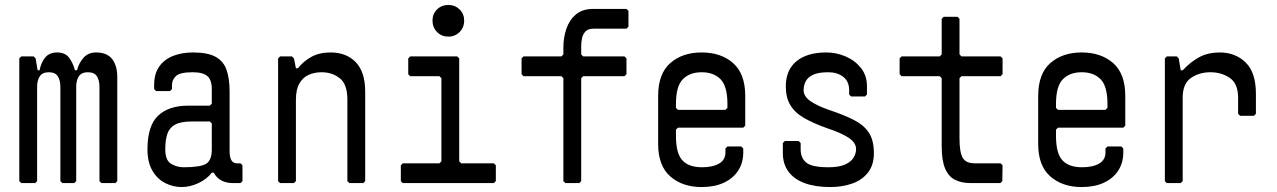

<svg xmlns="http://www.w3.org/2000/svg" viewBox="-20 -740 5160 776"><path d="M66 0 58 -8V-504L66 -512H116L124 -504L132 -456H140Q146 -488 163 -508Q180 -528 211 -528Q243 -528 259 -507Q275 -486 283 -456H291Q299 -486 318 -507Q337 -528 368 -528Q413 -528 433.5 -501Q454 -474 454 -429V-8L446 0H390L382 -8V-389Q382 -416 371.5 -432Q361 -448 335 -448Q310 -448 299 -432Q288 -416 288 -389V-8L280 0H232L224 -8V-389Q224 -416 213.5 -432Q203 -448 177 -448Q152 -448 141 -432Q130 -416 130 -389V-8L122 0Z M722 -64Q790 -64 813 -78Q836 -92 836 -136V-241L828 -249H755Q710 -249 687 -236Q664 -223 656 -198Q648 -173 648 -136Q648 -92 671.5 -78Q695 -64 722 -64ZM714 16Q679 16 647 -0.5Q615 -17 595.5 -51Q576 -85 576 -136Q576 -232 619 -272.5Q662 -313 741 -313H828L836 -321V-380Q836 -417 818 -432.5Q800 -448 759 -448Q707 -448 691 -432.5Q675 -417 675 -396V-380L667 -372H611L603 -380V-396Q603 -442 623.5 -471Q644 -500 679.5 -514Q715 -528 760 -528Q820 -528 852 -510Q884 -492 896 -456.5Q908 -421 908 -370V-129Q908 -80 937 -80H952L960 -72V-8L952 0H921Q896 0 876 -10Q856 -20 844 -42H836Q816 -16 782 0Q748 16 714 16Z M1112 0 1104 -8V-504L1112 -512H1160L1168 -504L1176 -464H1184Q1207 -493 1239 -510.5Q1271 -528 1316 -528Q1380 -528 1418 -488.5Q1456 -449 1456 -369V-8L1448 0H1392L1384 -8V-337Q1384 -400 1353 -424Q1322 -448 1280 -448Q1252 -448 1228.5 -438Q1205 -428 1190.5 -403.5Q1176 -379 1176 -337V-8L1168 0Z M1608 0 1600 -8V-72L1608 -80H1756L1764 -88V-424L1756 -432H1638L1630 -440V-504L1638 -512H1828L1836 -504V-88L1844 -80H1976L1984 -72V-8L1976 0ZM1792 -592Q1765 -592 1746.5 -610.5Q1728 -629 1728 -657Q1728 -684 1746.5 -702Q1765 -720 1792 -720Q1819 -720 1837.5 -702Q1856 -684 1856 -657Q1856 -629 1837.5 -610.5Q1819 -592 1792 -592Z M2265 0 2257 -8V-424L2249 -432H2096L2088 -440V-504L2096 -512H2249L2257 -520V-548Q2257 -588 2269 -623.5Q2281 -659 2307.5 -681.5Q2334 -704 2378 -704H2512L2520 -696V-632L2512 -624H2378Q2356 -624 2345.5 -612Q2335 -600 2332 -583.5Q2329 -567 2329 -552V-520L2337 -512H2504L2512 -504V-440L2504 -432H2337L2329 -424V-8L2321 0Z M2816 16Q2738 16 2689 -27Q2640 -70 2640 -158V-352Q2640 -442 2689 -485Q2738 -528 2816 -528Q2894 -528 2943 -485Q2992 -442 2992 -352V-232L2984 -224H2720L2712 -216V-190Q2712 -120 2738 -92Q2764 -64 2817 -64Q2861 -64 2886.5 -79Q2912 -94 2912 -124V-140L2920 -148H2976L2984 -140V-124Q2984 -82 2963.5 -50.5Q2943 -19 2905.5 -1.5Q2868 16 2816 16ZM2720 -296H2912L2920 -304V-320Q2920 -392 2892 -420Q2864 -448 2816 -448Q2768 -448 2740 -420Q2712 -392 2712 -320V-304Z M3336 16Q3276 16 3233 0.5Q3190 -15 3167 -46Q3144 -77 3144 -121V-162L3152 -170H3208L3216 -162V-137Q3216 -101 3239 -82.5Q3262 -64 3328 -64Q3372 -64 3396.5 -75.5Q3421 -87 3430.5 -104Q3440 -121 3440 -137Q3440 -163 3411 -182.5Q3382 -202 3328 -220Q3268 -241 3230 -263Q3192 -285 3174 -315.5Q3156 -346 3156 -391Q3156 -457 3199 -492.5Q3242 -528 3320 -528Q3360 -528 3397.5 -512Q3435 -496 3459.5 -465.5Q3484 -435 3484 -391V-358L3476 -350H3420L3412 -358V-375Q3412 -411 3388 -429.5Q3364 -448 3328 -448Q3288 -448 3266.5 -438Q3245 -428 3236.5 -411.5Q3228 -395 3228 -375Q3228 -351 3254.5 -332Q3281 -313 3330 -296Q3390 -276 3430.5 -255.5Q3471 -235 3491.5 -204Q3512 -173 3512 -121Q3512 -73 3488 -42.5Q3464 -12 3424 2Q3384 16 3336 16Z M3903 0Q3867 0 3840.5 -13Q3814 -26 3800 -58.5Q3786 -91 3786 -149V-424L3778 -432H3624L3616 -440V-504L3624 -512H3778L3786 -520V-664L3794 -672H3850L3858 -664V-520L3866 -512H4024L4032 -504V-440L4024 -432H3866L3858 -424V-181Q3858 -124 3871 -102Q3884 -80 3919 -80H4024L4032 -72L4031 -8L4023 0Z M4352 16Q4274 16 4225 -27Q4176 -70 4176 -158V-352Q4176 -442 4225 -485Q4274 -528 4352 -528Q4430 -528 4479 -485Q4528 -442 4528 -352V-232L4520 -224H4256L4248 -216V-190Q4248 -120 4274 -92Q4300 -64 4353 -64Q4397 -64 4422.5 -79Q4448 -94 4448 -124V-140L4456 -148H4512L4520 -140V-124Q4520 -82 4499.5 -50.5Q4479 -19 4441.5 -1.5Q4404 16 4352 16ZM4256 -296H4448L4456 -304V-320Q4456 -392 4428 -420Q4400 -448 4352 -448Q4304 -448 4276 -420Q4248 -392 4248 -320V-304Z M4696 0 4688 -8V-504L4696 -512H4736L4744 -504L4752 -456H4760Q4794 -492 4829 -510Q4864 -528 4909 -528Q4973 -528 5014.5 -487.5Q5056 -447 5056 -361V-280L5048 -272H4992L4984 -280V-345Q4984 -402 4950.5 -425Q4917 -448 4872 -448Q4827 -448 4793.5 -425Q4760 -402 4760 -345V-8L4752 0Z"/></svg>

Font: Hasubi Mono
Style: Regular
Weight: 400
Designer: Eli Heuer
Foundry: Eli Heuer
Version: Version 1.000